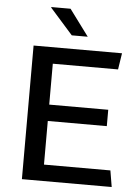

<svg xmlns="http://www.w3.org/2000/svg" viewBox="-59 -936 714 982"><g transform="rotate(5 297.5 -445.0)"><path d="M91 0V-686H545L532 -602H197V-392H500V-308H197V-84H538L552 0ZM281 -755 164 -887V-890H263L363 -755Z"/></g></svg>

Font: Chivo Medium
Style: Regular
Weight: 400
Version: Version 2.002